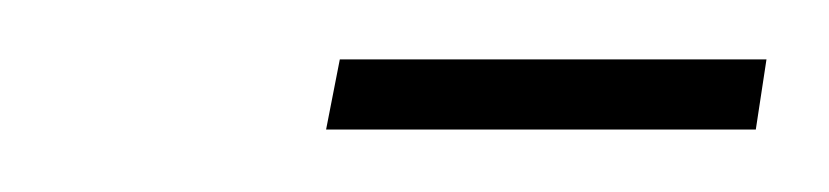

<svg xmlns="http://www.w3.org/2000/svg" viewBox="-20 -692 272 63"><path d="M87 -649.5H228L231.5 -672.5H91.5Z"/></svg>

Font: Anybody ExtraCondensed Light
Style: Italic
Weight: 300
Width: 2
Italic angle: -10°
Version: Version 1.113;gftools[0.9.25]